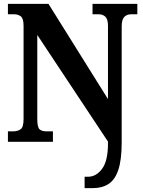

<svg xmlns="http://www.w3.org/2000/svg" viewBox="-20 -734 741 994"><path d="M418 240V181H436Q478 181 508.5 140Q539 99 539 9V-1L173 -553V-118Q173 -76 184.5 -65Q196 -54 220 -54H254V0H21V-54H47Q72 -54 87 -65Q102 -76 102 -118V-600Q102 -639 87.5 -649.5Q73 -660 54 -660H21V-714H231L539 -221V-600Q539 -635 525.5 -647.5Q512 -660 492 -660H459V-714H691V-660H658Q637 -660 623.5 -646.5Q610 -633 610 -596V3Q610 92 593 144Q576 196 542.5 218Q509 240 460 240Z"/></svg>

Font: Noto Serif Lao Condensed ExtraBold
Style: Regular
Weight: 800
Width: 3
Designer: Monotype Design Team
Foundry: Monotype Imaging Inc.
Version: Version 2.003; ttfautohint (v1.8.4.7-5d5b)